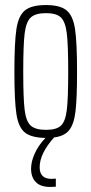

<svg xmlns="http://www.w3.org/2000/svg" viewBox="-20 -538 362 760"><path d="M194 6Q137 70 137 124Q137 170 184 170L201 169V201Q192 202 179 202Q140 202 121.5 182.5Q103 163 103 130Q103 101 118 68.5Q133 36 160 8Q104 7 78.5 -13.5Q53 -34 45 -86.5Q37 -139 37 -254Q37 -370 45 -423Q53 -476 79 -497Q105 -518 162 -518Q218 -518 243.5 -497Q269 -476 277 -423Q285 -370 285 -254Q285 -149 279 -98Q273 -47 254 -23Q235 1 194 6ZM162 -24Q204 -24 221.5 -41Q239 -58 244.5 -103Q250 -148 250 -254Q250 -360 244.5 -405.5Q239 -451 221.5 -468.5Q204 -486 162 -486Q120 -486 101.5 -468.5Q83 -451 77.5 -405Q72 -359 72 -254Q72 -149 77.5 -103.5Q83 -58 101.5 -41Q120 -24 162 -24Z"/></svg>

Font: Saira Ultra Condensed Thin
Style: Regular
Weight: 100
Width: 1
Designer: Hector Gatti with collaboration of the Omnibus-Type team
Foundry: Omnibus-Type
Version: Version 1.001; ttfautohint (v1.8)